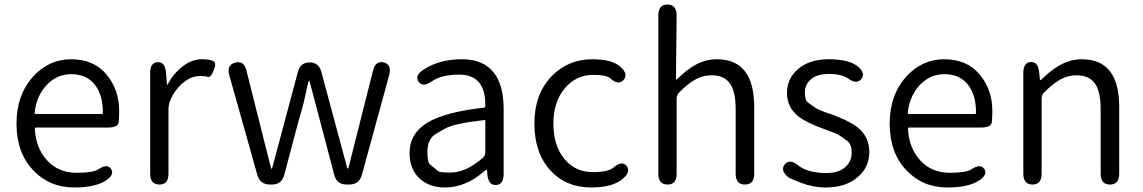

<svg xmlns="http://www.w3.org/2000/svg" viewBox="-20 -816 5055 849"><path d="M309 13Q199 13 128 -62Q53 -140 53 -270Q53 -396 127 -478Q197 -554 294 -554Q395 -554 451 -486.5Q507 -419 507 -326Q507 -301 505 -277Q503 -252 456 -252H139Q134 -252 134 -247Q138 -162 188 -107Q238 -52 319 -52Q391 -52 414 -67Q454 -94 471 -69Q488 -43 447 -17Q400 13 309 13ZM133 -317Q133 -312 138 -312H430Q435 -312 435 -317Q435 -397 398.5 -442.5Q362 -488 295 -488Q233 -488 188 -442Q141 -393 133 -317Z M685 0Q644 0 644 -48V-493Q644 -540 677 -541Q710 -543 714 -495L718 -447Q718 -441 719.5 -441Q721 -441 726 -451Q749 -493 789 -523.5Q829 -554 874 -554Q907 -554 923 -546Q939 -538 925 -505Q912 -472 900 -476Q888 -480 864 -480Q826 -480 791 -451Q751 -418 732 -370Q725 -352 725 -333V-48Q725 0 685 0Z M1174 0Q1130 0 1118 -42L994 -483Q981 -529 1020 -539Q1059 -550 1070 -503L1177 -78Q1179 -70 1181 -70Q1183 -70 1185 -78L1297 -497Q1308 -540 1349 -540Q1390 -540 1401 -498L1514 -78Q1516 -70 1518 -70Q1520 -70 1522 -78L1629 -502Q1640 -549 1677 -540Q1713 -530 1701 -484L1580 -42Q1568 0 1524 0H1513Q1469 0 1458 -43L1351 -449Q1349 -457 1346.5 -457Q1344 -457 1343.5 -455Q1343 -453 1338 -430Q1321 -350 1312 -322Q1305 -300 1299 -277L1237 -43Q1226 0 1182 0Z M1948 13Q1879 13 1836 -26Q1791 -68 1791 -139Q1791 -227 1872 -275Q1950 -321 2120 -340Q2126 -341 2126 -348Q2128 -486 2011 -486Q1932 -486 1889 -456Q1849 -428 1831 -455Q1812 -482 1853 -508Q1922 -554 2024 -554Q2118 -554 2165 -493Q2207 -438 2207 -335V-47Q2207 0 2174 2Q2140 4 2135 -43L2134 -60Q2133 -66 2131.5 -66Q2130 -66 2118 -56Q2037 13 1948 13ZM1970 -53Q2010 -53 2048 -72Q2083 -90 2116 -119Q2126 -128 2126 -142V-281Q2126 -286 2121 -285Q1987 -270 1947 -247Q1926 -235 1906 -223Q1870 -201 1870 -144Q1870 -98 1881 -89Q1899 -74 1918 -59Q1926 -53 1970 -53Z M2594 13Q2484 13 2415 -61Q2343 -139 2343 -269.5Q2343 -400 2420 -480Q2493 -554 2600 -554Q2687 -554 2724 -520Q2760 -488 2737 -462Q2714 -437 2678 -470Q2661 -485 2603 -485Q2527 -485 2477 -425Q2427 -365 2427 -269Q2427 -173 2475 -114Q2523 -55 2601 -55Q2670 -55 2693 -75Q2729 -107 2750 -83Q2771 -59 2736 -27Q2691 13 2594 13Z M2932 0Q2891 0 2891 -48V-748Q2891 -796 2931 -796Q2972 -796 2972 -748L2969 -467Q2969 -462 2973 -465Q3015 -506 3051 -527Q3099 -554 3150 -554Q3315 -554 3315 -343V-48Q3315 0 3274 0Q3233 0 3233 -48V-333Q3233 -411 3207.5 -447Q3182 -483 3126 -483Q3085 -483 3049 -461Q3017 -442 2982 -406Q2972 -395 2972 -380V-48Q2972 0 2932 0Z M3631 13Q3576 13 3521 -8Q3470 -28 3466 -32Q3429 -62 3450 -89Q3472 -115 3509 -85Q3551 -51 3634 -51Q3688 -51 3717 -76.5Q3746 -102 3746 -141Q3746 -180 3725 -194Q3706 -208 3686 -221Q3680 -225 3620 -247Q3545 -274 3511 -301Q3460 -341 3460 -404.5Q3460 -468 3508 -510Q3559 -554 3644 -554Q3733 -554 3772 -523Q3809 -493 3789 -467Q3768 -441 3730 -469Q3702 -489 3644 -489Q3593 -489 3566 -465.5Q3539 -442 3539 -406.5Q3539 -371 3555 -361Q3575 -347 3586 -339Q3597 -331 3634 -318Q3657 -310 3661 -309Q3665 -307 3688 -298Q3743 -276 3773 -252Q3824 -211 3824 -144Q3824 -77 3774 -34Q3721 13 3631 13Z M4170 13Q4060 13 3989 -62Q3914 -140 3914 -270Q3914 -396 3988 -478Q4058 -554 4155 -554Q4256 -554 4312 -486.5Q4368 -419 4368 -326Q4368 -301 4366 -277Q4364 -252 4317 -252H4000Q3995 -252 3995 -247Q3999 -162 4049 -107Q4099 -52 4180 -52Q4252 -52 4275 -67Q4315 -94 4332 -69Q4349 -43 4308 -17Q4261 13 4170 13ZM3994 -317Q3994 -312 3999 -312H4291Q4296 -312 4296 -317Q4296 -397 4259.5 -442.5Q4223 -488 4156 -488Q4094 -488 4049 -442Q4002 -393 3994 -317Z M4546 0Q4505 0 4505 -48V-493Q4505 -540 4538 -542Q4571 -543 4575 -496L4578 -467Q4579 -461 4580.5 -461Q4582 -461 4592 -471Q4627 -505 4665 -527Q4713 -554 4764 -554Q4929 -554 4929 -343V-48Q4929 0 4888 0Q4847 0 4847 -48V-333Q4847 -411 4821.5 -447Q4796 -483 4740 -483Q4699 -483 4663 -461Q4631 -442 4596 -406Q4586 -395 4586 -380V-48Q4586 0 4546 0Z"/></svg>

Font: Resource Han Rounded KR Normal
Style: Regular
Weight: 350
Designer: Cyano Hao (round all glyphs); Ryoko NISHIZUKA 西塚涼子 (kana, bopomofo & ideographs); Paul D. Hunt (Latin, Greek & Cyrillic)
Foundry: Cyano Hao
Version: 0.990